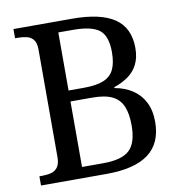

<svg xmlns="http://www.w3.org/2000/svg" viewBox="-80 -789 814 863"><g transform="rotate(-10 327.0 -357.0)"><path d="M38 0V-42H51Q74 -42 92.5 -47Q111 -52 122 -67.5Q133 -83 133 -114V-604Q133 -634 121.5 -648.5Q110 -663 91.5 -667.5Q73 -672 51 -672H38V-714H306Q436 -714 499.5 -670.5Q563 -627 563 -535Q563 -491 547 -460Q531 -429 503 -409.5Q475 -390 439 -378V-374Q485 -366 519.5 -343.5Q554 -321 573.5 -283.5Q593 -246 593 -193Q593 -96 529.5 -48Q466 0 336 0ZM331 -50Q416 -50 451 -83Q486 -116 486 -196Q486 -248 472 -282Q458 -316 425 -332.5Q392 -349 333 -349H234V-50ZM303 -399Q362 -399 395 -413Q428 -427 442 -457Q456 -487 456 -535Q456 -609 421 -636.5Q386 -664 301 -664H234V-399Z"/></g></svg>

Font: Noto Serif Georgian
Style: Regular
Weight: 400
Designer: Monotype Design Team, Akaki Razmadze
Foundry: Google LLC
Version: Version 2.002